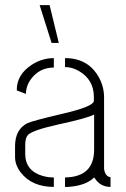

<svg xmlns="http://www.w3.org/2000/svg" viewBox="-20 -735 493 754"><path d="M135.7 -714.8H174.8L210.9 -566.4H182.6ZM39.1 -118.2V-163.1Q40 -226.6 86.9 -251Q104.5 -259.8 224.6 -288.1Q347.7 -316.4 348.6 -338.9V-354.5Q348.6 -421.9 290 -456.1Q262.7 -471.7 235.4 -471.7V-506.8Q326.2 -506.8 368.2 -431.6Q388.7 -394.5 388.7 -352.5V-72.3Q392.6 -42 414.1 -39.1V-1Q375 -1 353.5 -33.2Q351.6 -36.1 349.6 -38.1Q317.4 -5.9 248 -1Q241.2 -1 235.4 -1V-38.1Q348.6 -40 349.6 -145.5V-285.2Q322.3 -270.5 204.1 -245.1Q108.4 -223.6 89.8 -205.1Q79.1 -193.4 79.1 -167V-128.9Q80.1 -63.5 148.4 -43.9Q168.9 -38.1 191.4 -38.1V-1Q105.5 -1 61.5 -57.6Q39.1 -86.9 39.1 -118.2ZM45.9 -379.9Q44.9 -441.4 104.5 -480.5Q145.5 -506.8 191.4 -506.8V-469.7Q136.7 -469.7 103.5 -426.8Q82 -399.4 82 -366.2Z"/></svg>

Font: Post No Bills Jaffna Light
Style: Regular
Weight: 300
Designer: Kosala Senevirathne, Siva Puranthara, Lasantha Premarathna, Tharique Azeez
Foundry: Mooniak
Version: Version 1.220 ; ttfautohint (v1.6)